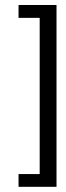

<svg xmlns="http://www.w3.org/2000/svg" viewBox="-20 -654 260 758"><path d="M53.2 33.2H136.7V-583.5H53.2V-634.3H203.1V83.5H53.2Z"/></svg>

Font: Farbod
Style: Regular
Weight: 400
Designer: Mohammad Saleh Souzanchi
Foundry: http://font-store.ir
Version: Version:3.2.5;RFB:1.2.5;Building:2016-06-12 13:21:07.028780